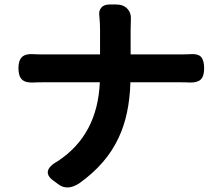

<svg xmlns="http://www.w3.org/2000/svg" viewBox="-20 -801 950 854"><path d="M240 19 217 2Q189 -18 193 -40Q198 -63 238 -85Q414 -201 424 -435H174Q143 -435 129 -434Q94 -432 78 -447Q62 -462 62 -497.5Q62 -533 78.5 -548Q95 -563 131 -560Q144 -559 171 -559H298H425V-667Q425 -696 422 -729Q418 -752 430 -766.5Q442 -781 467 -781H497Q529 -781 547 -761.5Q565 -742 562 -709Q561 -693 561 -666V-559H781Q811 -559 825 -560Q860 -563 874 -548Q888 -533 888 -497Q888 -462 873 -447.5Q858 -433 824 -434Q809 -435 780 -435H560Q556 -291 508 -189Q454 -72 333 14Q280 49 240 19Z"/></svg>

Font: GenSenRounded JP B
Style: Regular
Weight: 700
Version: Version 1.501;PS 1;hotconv 16.6.51;makeotf.lib2.5.65220